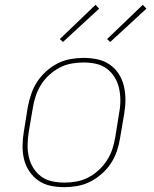

<svg xmlns="http://www.w3.org/2000/svg" viewBox="-20 -768 640 796"><path d="M247 8Q217 8 189 2Q161 -4 139 -19.5Q117 -35 101.5 -58Q86 -81 79.5 -108.5Q73 -136 73.5 -165Q74 -194 79 -223L95 -323Q100 -350 109 -377Q118 -404 133.5 -428Q149 -452 171 -472Q193 -492 218.5 -505Q244 -518 272 -523Q300 -528 326 -528Q356 -528 384 -522Q412 -516 434.5 -500.5Q457 -485 472 -462Q487 -439 493.5 -411.5Q500 -384 500 -355Q500 -326 495 -297L478 -197Q474 -170 465 -143Q456 -116 440.5 -92Q425 -68 402.5 -48Q380 -28 354.5 -15Q329 -2 301 3Q273 8 247 8ZM248 -11Q272 -11 297 -15.5Q322 -20 345.5 -32Q369 -44 389 -62.5Q409 -81 423.5 -103.5Q438 -126 446 -150.5Q454 -175 458 -200L474 -300Q479 -326 479 -352Q479 -378 473.5 -402.5Q468 -427 455 -448Q442 -469 422.5 -483.5Q403 -498 378 -503.5Q353 -509 326 -509Q302 -509 276.5 -504.5Q251 -500 228 -488Q205 -476 184.5 -457.5Q164 -439 150 -416.5Q136 -394 128 -369.5Q120 -345 116 -320L99 -220Q95 -194 94.5 -168Q94 -142 99.5 -117.5Q105 -93 118 -72Q131 -51 150.5 -36.5Q170 -22 195.5 -16.5Q221 -11 248 -11ZM437 -594 424 -606 572 -748 587 -732ZM241 -594 228 -606 376 -748 391 -732Z"/></svg>

Font: Iosevka Etoile Thin
Style: Italic
Weight: 100
Italic angle: -9°
Designer: Belleve Invis
Foundry: Belleve Invis
Version: Version 22.1.2; ttfautohint (v1.8.4)